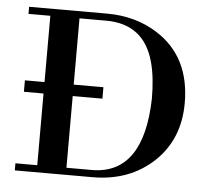

<svg xmlns="http://www.w3.org/2000/svg" viewBox="-46 -635 751 685"><g transform="rotate(5 329.5 -293.0)"><path d="M31.2 -585.9V-560.5H109.4V-323.2H39.1V-282.2H109.4V-25.4H31.2V0H309.6Q442.4 0 529.3 -82Q614.3 -163.1 614.3 -292Q614.3 -458 491.2 -536.1Q413.1 -585.9 309.6 -585.9ZM309.6 -560.5Q445.3 -560.5 481.4 -427.7Q496.1 -374 496.1 -296.9Q489.3 -30.3 310.5 -25.4H213.9V-282.2H320.3V-323.2H213.9V-560.5Z"/></g></svg>

Font: Abhaya Libre SemiBold
Style: Regular
Weight: 600
Designer: Pushpananda Ekanayake, Sol Matas, Pathum Egodawatta
Foundry: Mooniak
Version: Version 1.050 ; ttfautohint (v1.6)